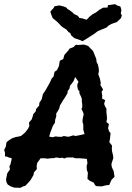

<svg xmlns="http://www.w3.org/2000/svg" viewBox="-50 -894 634 922"><path d="M48 8 19 7 1 1 -13 -8 -19 -19 -21 -33 -15 -62 -2 -81 -5 -95 0 -104 6 -129 5 -135 -6 -137 -17 -142 -26 -143V-161L-30 -174L-22 -190L-19 -210L-12 -217L8 -230L26 -236L43 -239L52 -242L71 -258L86 -278L91 -290L89 -305L103 -322L110 -346L122 -360L123 -370L138 -387L139 -400L150 -417L154 -433L156 -442L167 -458L174 -470L183 -486L189 -497L199 -518L207 -526L212 -549L224 -558L233 -577L237 -602L254 -611L259 -630L280 -654L283 -660L303 -668L314 -679L325 -678L352 -680L363 -677L374 -673L383 -663L397 -649L405 -629L412 -612L414 -596L420 -584L424 -566L425 -552L422 -537L426 -527L430 -515L434 -496L432 -486L445 -464L438 -453L441 -436L440 -421L455 -413L450 -395L455 -382L461 -373V-355L463 -337L464 -325L461 -308L473 -298L469 -278L474 -263L481 -255L479 -236L478 -226L475 -211L488 -195L487 -182L488 -168L493 -147L494 -134L489 -119L485 -106L487 -91L496 -72L500 -45L486 -31L482 -23L475 -6L458 -4L439 1L414 0L407 -4L400 -17L381 -26L370 -35L372 -65L367 -77L366 -97L370 -111L367 -131L346 -133L332 -134H312L300 -138H294H272L259 -133L248 -137L239 -135L218 -138L212 -135L191 -134L179 -132L164 -134H145L129 -112L126 -98L127 -82L113 -66L111 -54L98 -31L88 -19L72 -2L59 2ZM203 -235 217 -239 232 -237H247L256 -241L278 -237L302 -244L313 -241L333 -245L356 -250L350 -271V-283V-295L346 -310L347 -323L352 -346L348 -357L341 -371L345 -378V-394L343 -405V-419L340 -428L331 -447L332 -454L324 -465L321 -480L322 -491L327 -501L311 -524L304 -506L295 -493L286 -482L284 -469L275 -457L274 -446L262 -426L250 -408L245 -399L238 -388L235 -375L229 -363L220 -349V-335L215 -319L214 -305L204 -290L198 -274L191 -255L186 -238ZM346 -696 336 -701 307 -711 292 -724 287 -736 280 -739 269 -752 250 -764 244 -769 229 -785 219 -794 203 -807 195 -827 192 -839 207 -855 212 -864 235 -868 252 -864 267 -859 275 -850 281 -847 299 -834 305 -827 324 -818 331 -808 348 -805 366 -799 380 -814 394 -825 412 -835 427 -847 445 -857 467 -858 468 -869 503 -874 512 -868 528 -863 533 -846 530 -830 535 -820 531 -807 511 -788 485 -779 471 -771 462 -762 435 -751 419 -744 402 -731 383 -719 369 -710Z"/></svg>

Font: Winky Rough Medium
Style: Italic
Weight: 500
Italic angle: -8.97852°
Designer: Simon Atzbach
Foundry: typofactur
Version: Version 1.206; ttfautohint (v1.8.4.7-5d5b)